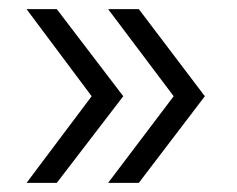

<svg xmlns="http://www.w3.org/2000/svg" viewBox="-20 -473 517 419"><path d="M104 -74 249 -263 104 -453H38L180 -263L38 -74ZM283 -74 427 -263 283 -453H216L359 -263L216 -74Z"/></svg>

Font: Montserrat Lite
Style: Regular
Weight: 400
Designer: Julieta Ulanovsky
Foundry: Julieta Ulanovsky
Version: Version 7.200;PS 007.200;hotconv 1.0.88;makeotf.lib2.5.64775